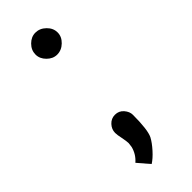

<svg xmlns="http://www.w3.org/2000/svg" viewBox="-202 -522 650 650"><g transform="rotate(-45 123.0 -197.5)"><path d="M77 -441Q77 -462 93 -478Q109 -494 129 -494Q150 -494 166.5 -478Q183 -462 183 -441Q183 -421 166.5 -405Q150 -389 129 -389Q109 -389 93 -405Q77 -421 77 -441ZM86 10Q88 -2 88 -6Q88 -15 84 -35Q80 -53 80 -63Q80 -80 92.5 -93.5Q105 -107 123 -107Q142 -107 154 -93Q166 -79 166 -64Q166 8 154 32Q145 49 127 69Q109 89 93 99L57 57Q79 38 86 10Z"/></g></svg>

Font: Bellota
Style: Bold
Weight: 700
Designer: Kemie Guaida
Foundry: Kemie Guaida
Version: Version 4.001